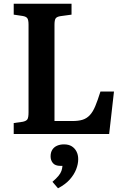

<svg xmlns="http://www.w3.org/2000/svg" viewBox="-20 -723 681 1036"><path d="M54 0V-59L103 -66Q122 -70 128 -79.5Q134 -89 134 -118V-590Q134 -615 127.5 -624.5Q121 -634 101 -637L54 -644V-703H366V-644L307 -636Q287 -633 280.5 -624Q274 -615 274 -589V-70H371Q404 -70 426 -77Q448 -84 464.5 -101.5Q481 -119 494 -150Q507 -181 522 -229H595L569 0ZM293 293 263 258Q284 240 295.5 226Q307 212 311.5 199Q316 186 317 172H306Q278 172 265.5 157Q253 142 253 121Q253 99 262.5 84.5Q272 70 288.5 63Q305 56 325 56Q350 56 366.5 66Q383 76 392.5 94Q402 112 402 136Q402 162 391 190.5Q380 219 356.5 245.5Q333 272 293 293Z"/></svg>

Font: Literata 18pt SemiBold
Style: Regular
Weight: 600
Designer: Latin by Veronika Burian and Jose Scaglione. Greek by Irene Vlachou. Cyrillic by Vera Evstafieva.
Foundry: TypeTogether
Version: Version 3.103;gftools[0.9.29]